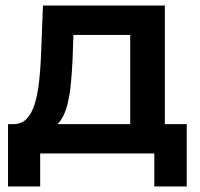

<svg xmlns="http://www.w3.org/2000/svg" viewBox="-20 -554 722 693"><path d="M450 -58V-428H245L242 -342Q240 -296 236 -253.5Q232 -211 223 -175.5Q214 -140 197 -117Q180 -94 152 -87L28 -106Q58 -106 76.5 -125.5Q95 -145 105.5 -179.5Q116 -214 121 -258.5Q126 -303 128 -351L135 -534H575V-58ZM9 119V-106H654V119H537V0H125V119Z"/></svg>

Font: MOST Montserrat SemiBold
Style: Regular
Weight: 600
Designer: Julieta Ulanovsky
Foundry: Julieta Ulanovsky
Version: Version 8.000;March 11, 2024;FontCreator 15.0.0.2926 64-bit